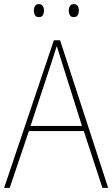

<svg xmlns="http://www.w3.org/2000/svg" viewBox="-20 -910 544 930"><path d="M476 0 386 -275H120L27 0H0L241 -715H271L504 0ZM282 -601Q276 -621 269.5 -641Q263 -661 255 -687Q248 -665 241 -643.5Q234 -622 227 -600L128 -300H377ZM144 -859Q144 -871 149.5 -880.5Q155 -890 168 -890Q182 -890 187.5 -880.5Q193 -871 193 -859Q193 -845 187.5 -836Q182 -827 168 -827Q155 -827 149.5 -836.5Q144 -846 144 -859ZM313 -859Q313 -871 318.5 -880.5Q324 -890 337 -890Q351 -890 356.5 -881Q362 -872 362 -859Q362 -846 356.5 -836.5Q351 -827 337 -827Q324 -827 318.5 -836.5Q313 -846 313 -859Z"/></svg>

Font: Noto Sans Lao Looped SemiCondensed Thin
Style: Regular
Weight: 100
Width: 4
Designer: Mark Frömberg, Ben Mitchell
Foundry: The Fontpad Ltd
Version: Version 1.002; ttfautohint (v1.8.4.7-5d5b)